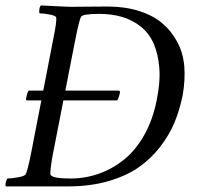

<svg xmlns="http://www.w3.org/2000/svg" viewBox="-26 -666 714 689"><path d="M77.1 -340.8H399.4Q402.3 -340.8 403.8 -338.4Q405.3 -335.9 404.3 -333Q400.4 -314 394.5 -305.7H71.3Q65.4 -305.7 68.4 -316.4Q72.3 -335.9 77.1 -340.8ZM246.1 -533.2 163.1 -109.4Q160.2 -95.2 156.7 -69.1Q153.3 -43 155.3 -39.1Q161.6 -25.4 226.6 -25.4Q279.8 -25.4 328.9 -42.7Q377.9 -60.1 419.7 -93.8Q461.4 -127.4 491.9 -181.9Q522.5 -236.3 536.1 -305.7Q549.8 -371.6 545.7 -422.6Q541.5 -473.6 525.1 -510.3Q508.8 -546.9 479.5 -570.3Q450.2 -593.8 413.1 -605Q376 -616.2 330.1 -616.2Q270 -616.2 264.6 -605.5Q258.3 -593.3 246.1 -533.2ZM359.4 -642.6Q421.4 -642.6 471.7 -627Q522 -611.3 555.4 -583.3Q588.9 -555.2 610.1 -515.6Q631.3 -476.1 635.3 -428.5Q639.2 -380.9 629.9 -326.2Q619.6 -273.9 600.8 -228Q582 -182.1 548.8 -139.2Q515.6 -96.2 471.4 -65.4Q427.2 -34.7 363.3 -16.1Q299.3 2.4 222.7 2.9H-4.9Q-7.8 -1 -5.4 -11.2Q-2.9 -21.5 1 -25.4Q14.6 -25.4 39.1 -29.8Q63.5 -34.2 66.4 -41Q73.2 -54.7 85 -113.3L166 -530.3Q177.7 -587.9 175.8 -602.5Q175.3 -609.4 152.6 -613.8Q129.9 -618.2 116.2 -618.2Q113.8 -621.6 115.2 -632.3Q116.7 -643.1 121.1 -646.5Q213.9 -641.6 227.5 -641.6Q244.6 -641.6 291.7 -642.1Q338.9 -642.6 359.4 -642.6Z"/></svg>

Font: Crimson
Style: Italic
Weight: 400
Italic angle: -11°
Version: Version 0.8